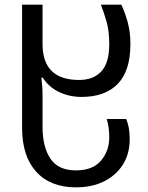

<svg xmlns="http://www.w3.org/2000/svg" viewBox="-20 -556 636 826"><path d="M307 250Q197 250 136 183Q75 116 75 -6V-536H163V-367Q163 -212 320 -212Q382 -212 416 -249Q450 -286 450 -365Q450 -421 439.5 -459Q429 -497 414 -536H502Q518 -502 529.5 -460Q541 -418 541 -367Q541 -251 486.5 -195Q432 -139 331 -139Q279 -139 234.5 -160Q190 -181 164 -222H158Q160 -205 161.5 -186Q163 -167 163 -147V-10Q163 75 196.5 126Q230 177 307 177Q379 177 414.5 135Q450 93 450 35Q450 -11 439 -44H523Q530 -27 534 -6.5Q538 14 538 43Q538 105 509 151.5Q480 198 428 224Q376 250 307 250Z"/></svg>

Font: Noto Sans Living
Style: Regular
Weight: 400
Designer: Monotype Design Team
Foundry: Monotype Imaging Inc.
Version: Version 2.013; ttfautohint (v1.8.4.7-5d5b)